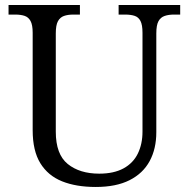

<svg xmlns="http://www.w3.org/2000/svg" viewBox="-20 -734 752 764"><path d="M361 10Q283 10 227 -12.5Q171 -35 140.5 -84.5Q110 -134 110 -216V-604Q110 -635 101.5 -650.5Q93 -666 77.5 -671Q62 -676 41 -676H14V-714H298V-676H272Q250 -676 234.5 -670.5Q219 -665 210.5 -649.5Q202 -634 202 -601V-210Q202 -120 249.5 -81.5Q297 -43 375 -43Q433 -43 471.5 -64Q510 -85 528.5 -123Q547 -161 547 -210V-604Q547 -635 539 -650.5Q531 -666 515.5 -671Q500 -676 478 -676H452V-714H697V-676H672Q651 -676 635 -670.5Q619 -665 610.5 -649.5Q602 -634 602 -601V-208Q602 -142 575.5 -93Q549 -44 495.5 -17Q442 10 361 10Z"/></svg>

Font: Noto Serif Hentaigana EL
Style: Regular
Weight: 400
Designer: Kazuhiro Yamada
Foundry: nipponia
Version: Version 1.000